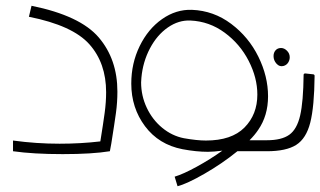

<svg xmlns="http://www.w3.org/2000/svg" viewBox="-20 -523 1108 664"><path d="M386 -206Q386 -169 381 -132.5Q376 -96 365 -27L360 0Q299 10 197 10Q95 10 25 0V-37Q105 -26 186 -26Q259 -26 327 -34Q337 -96 342 -133Q347 -170 347 -204Q347 -305 289 -370Q231 -435 80 -465L89 -503Q257 -469 321.5 -393.5Q386 -318 386 -206Z M909 0H801Q748 43 687 78Q626 113 594 121L584 88Q614 79 660.5 53.5Q707 28 749 -2Q719 2 699 2Q659 2 611 -7Q529 -23 481.5 -86.5Q434 -150 434 -234Q434 -304 463 -363.5Q492 -423 540.5 -457Q589 -491 644 -489Q719 -486 779.5 -440.5Q840 -395 873.5 -327Q907 -259 907 -190Q907 -123 873 -74Q861 -56 843 -38H909ZM692 -37Q781 -37 825.5 -82Q870 -127 870 -196Q870 -254 840 -312.5Q810 -371 757 -410Q704 -449 639 -452Q598 -454 560.5 -428Q523 -402 498.5 -355.5Q474 -309 469 -254L468 -238Q468 -192 487.5 -150.5Q507 -109 541 -81Q575 -53 616 -45Q661 -37 692 -37Z M1036 -269 1063 -266Q1065 -266 1066.5 -264.5Q1068 -263 1068 -261Q1067 -154 1053 -99Q1039 -44 1004.5 -22Q970 0 903 0V-38Q954 -38 980.5 -57Q1007 -76 1018 -123.5Q1029 -171 1030 -264Q1030 -269 1036 -269ZM982 -325Q982 -338 972.5 -347.5Q963 -357 952 -357Q940 -357 933 -349Q926 -341 926 -329Q926 -314 936.5 -302.5Q947 -291 961 -295Q971 -298 976.5 -306.5Q982 -315 982 -325Z"/></svg>

Font: Vibes
Style: Regular
Weight: 400
Designer: AbdElmomen Kadhim
Version: Version 1.100